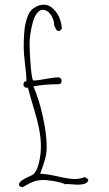

<svg xmlns="http://www.w3.org/2000/svg" viewBox="-20 -804 460 811"><path d="M75.2 -13.2Q106 -31.7 124.3 -37.8Q142.6 -43.9 168.9 -43.9L186 -42Q205.6 -40 226.6 -35.2Q247.6 -30.3 256.8 -24.9L260.3 -26.9Q268.1 -26.9 283.2 -25.4Q298.8 -23.9 306.2 -23.9Q353 -23.9 353 -45.9L338.9 -56.2Q318.4 -47.9 294.9 -47.9Q271.5 -47.9 222.7 -59.1Q175.3 -69.8 149.9 -69.8Q151.9 -77.6 161.6 -104Q170.4 -129.9 173.8 -146.5Q177.2 -163.1 177.2 -183.1Q177.2 -238.8 160.6 -313.2Q144 -387.7 121.1 -439Q167.5 -448.2 228 -448.2Q240.2 -448.2 240.2 -463.9Q240.2 -469.7 236.1 -473.4Q231.9 -477.1 226.1 -477.1Q207 -477.1 173.8 -470.7Q137.2 -463.9 121.1 -463.9Q115.2 -463.9 110.1 -520Q105 -576.2 105 -619.1Q105 -658.2 117.7 -706.5Q123.5 -731 135.3 -746.8Q147 -762.7 160.2 -762.7Q173.3 -762.7 184.6 -752.9Q195.8 -743.2 202.4 -727.5Q209 -711.9 209 -695.8L213.9 -686Q217.3 -677.7 220.9 -675.3Q224.6 -672.9 231.9 -672.9L241.2 -683.1Q241.2 -698.7 233.9 -721.2Q225.6 -746.1 206.8 -765.1Q188 -784.2 166.5 -784.2Q149.9 -784.2 135.3 -777.3Q120.6 -770 111.6 -760.3Q102.5 -750.5 96.7 -734.4Q90.3 -716.8 87.2 -702.6Q84 -688.5 82.5 -668.5Q81.1 -649.4 80.6 -634.8Q80.1 -620.1 80.1 -603Q80.1 -579.1 85.9 -532.2Q91.8 -484.9 91.8 -460.9Q79.1 -460.9 79.1 -446.8Q79.1 -440.9 83.3 -437Q87.4 -433.1 93.3 -433.1Q94.7 -433.1 95.7 -433.6Q96.7 -434.1 98.1 -434.1Q102.5 -414.1 119.6 -356.9Q136.7 -301.3 144.8 -261.2Q152.8 -221.2 152.8 -185.1Q152.8 -148.9 143.8 -113.5Q134.8 -78.1 118.2 -65.9Q113.8 -63 98.1 -56.2Q60.1 -39.1 60.1 -23.9Q60.1 -16.1 75.2 -13.2Z"/></svg>

Font: Amatica SC
Style: Regular
Weight: 400
Designer: Vernon Adams, Ben Nathan
Foundry: newtypography
Version: Version 2.001